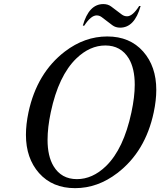

<svg xmlns="http://www.w3.org/2000/svg" viewBox="-20 -929 800 958"><path d="M495.6 -908.7Q518.6 -908.7 534.7 -896.5L587.9 -856.4Q599.6 -847.7 614.3 -847.7Q641.6 -847.7 674.3 -898.9H681.6Q651.4 -791 579.6 -791Q556.6 -791 540.5 -803.2L487.8 -843.3Q476.1 -852.1 462.4 -852.1Q433.6 -852.1 400.4 -800.8H393.1Q423.3 -908.7 495.6 -908.7ZM508.8 -100.1Q596.7 -185.5 635.7 -368.2Q652.3 -445.8 652.3 -506.3Q652.3 -587.4 622.6 -637.2Q583 -702.1 505.6 -702.1Q428.2 -702.1 360.8 -637.2Q272 -551.3 233.4 -369.1Q217.3 -293 217.3 -231Q217.3 -149.9 247.1 -100.1Q286.1 -35.2 363.8 -35.2Q441.4 -35.2 508.8 -100.1ZM174.8 -65.4Q109.4 -139.6 109.4 -256.3Q109.4 -308.1 122.1 -368.7Q164.1 -564.9 303.7 -671.9Q402.3 -747.1 515.1 -747.1Q627.9 -747.1 694.3 -671.9Q759.8 -597.7 759.8 -480.5Q759.8 -428.7 747.1 -368.7Q705.6 -172.4 565.4 -65.4Q467.3 9.8 354.5 9.8Q241.7 9.8 174.8 -65.4Z"/></svg>

Font: Modern Antiqua
Style: Book Oblique
Weight: 400
Italic angle: -12°
Designer: Wojciech Kalinowski "wmk69" (wmk69@o2.pl)
Foundry: Wojciech Kalinowski "wmk69" (wmk69@o2.pl)
Version: Version 3.1.0; 2021-05-28